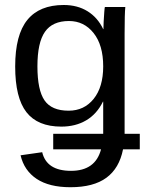

<svg xmlns="http://www.w3.org/2000/svg" viewBox="-20 -557 596 784"><path d="M267.6 207.5Q181.2 207.5 129.9 173.6Q78.6 139.6 64 77.1L152.3 64.5Q170.4 140.6 270 140.6Q369.6 140.6 392.6 52.7H197.3V-10.7H401.4V-142.1H400.4Q375.5 -91.3 332 -65.7Q288.6 -40 230.5 -40Q133.8 -40 87.9 -98.9Q42 -157.7 42 -285.6Q42 -414.6 91.6 -475.6Q141.1 -536.6 240.2 -536.6Q296.4 -536.6 337.6 -511Q378.9 -485.4 401.4 -438H402.3Q402.3 -447.8 403.3 -468.5Q404.3 -489.3 405.8 -507.8Q407.2 -526.4 408.2 -528.3H491.7Q488.8 -502 488.8 -418.9V-10.7H550.8V52.7H482.4Q467.3 129.9 414.6 168.7Q361.8 207.5 267.6 207.5ZM401.4 -286.1Q401.4 -372.6 362.3 -421.9Q323.2 -471.2 261.7 -471.2Q194.3 -471.2 163.6 -427.2Q132.8 -383.3 132.8 -286.1Q132.8 -189 161.9 -147Q190.9 -105 260.3 -105Q323.7 -105 362.5 -153.3Q401.4 -201.7 401.4 -286.1Z"/></svg>

Font: Arimo Nerd Font
Style: Regular
Weight: 400
Designer: Steve Matteson
Foundry: Monotype Imaging Inc.
Version: Version 1.33;Nerd Fonts 3.2.1